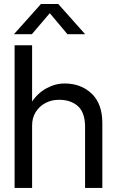

<svg xmlns="http://www.w3.org/2000/svg" viewBox="-20 -922 573 942"><path d="M180.9 -902.4 48.6 -754.3H136.4L224.3 -857.4L310.8 -754.3H397.6L265.8 -902.4ZM397.4 -299.5V0H482.1V-317.8Q482.1 -412.5 430 -462.4Q377.8 -512.4 296.8 -512.4Q251.1 -512.4 207.3 -488.4Q163.5 -464.4 134.7 -419.6Q106 -374.9 105.6 -312.4L137.5 -306.5Q137.5 -343.4 154.9 -371.7Q172.2 -400 202.1 -416.2Q232 -432.4 269.5 -432.4Q328 -432.4 362.7 -400.8Q397.4 -369.1 397.4 -299.5ZM51.6 -700V0H137.5V-700Z"/></svg>

Font: Overused Grotesk Light
Style: Regular
Weight: 300
Designer: RandomMaerks
Version: Version 0.005